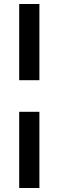

<svg xmlns="http://www.w3.org/2000/svg" viewBox="-20 -744 293 960"><path d="M76 -343V-724H177V-343ZM76 196V-185H177V196Z"/></svg>

Font: Archivo SemiBold
Style: Bold
Weight: 700
Version: Version 2.001